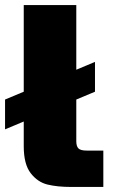

<svg xmlns="http://www.w3.org/2000/svg" viewBox="-55 -740 450 760"><path d="M247 -720V-464L321 -495V-377L247 -346V-181Q247 -161 255.5 -152.5Q264 -144 288 -144H354V0H226Q172 0 133 -9.5Q94 -19 66.5 -54.5Q39 -90 39 -161V-259L-35 -228V-346L39 -377V-720Z"/></svg>

Font: Aspekta 1000
Style: Regular
Weight: 1000
Designer: Ivo Dolenc
Version: Version 2.000